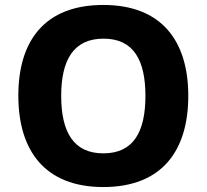

<svg xmlns="http://www.w3.org/2000/svg" viewBox="-20 -745 835 775"><path d="M740 -358C740 -579 633 -725 397 -725C161 -725 54 -581 54 -359C54 -136 162 10 397 10C633 10 740 -136 740 -358ZM227 -358C227 -503 277 -589 398 -589C520 -589 567 -501 567 -358C567 -213 519 -126 397 -126C277 -126 227 -212 227 -358Z"/></svg>

Font: Noto Sans Armenian Extra
Style: Regular
Weight: 800
Designer: Monotype Design Team
Foundry: Monotype Imaging Inc.
Version: Version 1.901